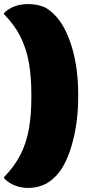

<svg xmlns="http://www.w3.org/2000/svg" viewBox="-20 -790 440 943"><path d="M256 73Q224 107 189.5 120Q155 133 120 133Q47 133 0 86V80Q51 27 80 -29.5Q109 -86 121.5 -154.5Q134 -223 134 -311V-326Q134 -415 121.5 -484Q109 -553 80 -610.5Q51 -668 0 -720V-726Q44 -770 120 -770Q155 -770 188.5 -758.5Q222 -747 256 -709Q305 -654 334.5 -553.5Q364 -453 364 -326V-311Q364 -227 350 -151.5Q336 -76 312 -18Q288 40 256 73Z"/></svg>

Font: Recursive Sn Csl St XBk
Style: Regular
Weight: 1000
Version: Version 1.079;hotconv 1.0.112;makeotfexe 2.5.65598; ttfautoh